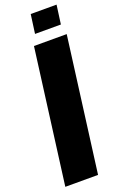

<svg xmlns="http://www.w3.org/2000/svg" viewBox="-179 -998 659 1047"><g transform="rotate(-20 150.5 -475.0)"><path d="M196 0H6L108 -780H298ZM286 -840H136L151 -950H301Z"/></g></svg>

Font: Tanohe Sans Black
Style: Italic
Weight: 900
Designer: Village Type and Design LLC & Cristiano Sobral
Foundry: Cooper Hewitt Smithsonian Design Museum
Version: Version 1.00;January 12, 2020;FontCreator 12.0.0.2547 64-bit